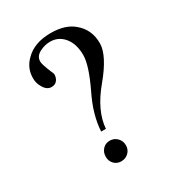

<svg xmlns="http://www.w3.org/2000/svg" viewBox="-147 -682 713 776"><g transform="rotate(-30 209.0 -294.0)"><path d="M357 -455Q357 -399 283 -310Q211 -224 205 -143H183Q187 -219 229 -304Q275 -400 275 -447Q275 -493 255 -523Q229 -561 185 -561Q161 -561 137 -549Q111 -536 111 -511Q111 -497 130 -452Q135 -442 135 -438Q135 -422 126 -410.5Q117 -399 100 -399Q78 -399 64 -424Q52 -443 52 -467Q52 -514 85 -546Q127 -590 205 -590Q273 -590 311 -557Q357 -519 357 -455ZM242 -45Q242 -25 228 -11.5Q214 2 194 2Q174 2 161 -11.5Q148 -25 148 -45Q148 -66 161 -80Q174 -94 194 -94Q214 -94 228 -80Q242 -66 242 -45Z"/></g></svg>

Font: Ekushey Shimanto
Style: Bold
Weight: 400
Designer: Al Mamun Sumon
Foundry: Al Mamun Sumon
Version: Version 1.0